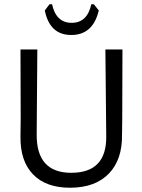

<svg xmlns="http://www.w3.org/2000/svg" viewBox="-20 -873 666 900"><path d="M552 -243 553 -315 554 -641H474L478 -234C479.3 -120 424.7 -63 314 -63C204.7 -63 150.7 -123.3 152 -244L155 -641H76L77 -321L76 -234C74.7 -157.3 94.2 -98 134.5 -56C174.8 -14 232.7 7 308 7C386.7 7 447.3 -15 490 -59C532.7 -103 553.3 -164.3 552 -243ZM314 -709C382 -709 425 -747.3 443 -824L420 -853H408C395.3 -795 364.7 -766 316 -766C267.3 -766 236.7 -795 224 -853H212L190 -824C205.3 -747.3 246.7 -709 314 -709Z"/></svg>

Font: Alegreya Sans SC
Style: Regular
Weight: 400
Designer: Juan Pablo del Peral
Foundry: Huerta Tipografica
Version: Version 1.000;PS 001.000;hotconv 1.0.70;makeotf.lib2.5.58329